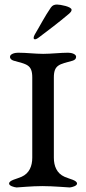

<svg xmlns="http://www.w3.org/2000/svg" viewBox="-20 -823 379 845"><path d="M134 -650C137 -650 143 -652 152 -659C192 -689 242 -727 282 -761C291 -769 295 -773 295 -780C295 -794 245 -803 231 -803C220 -803 211 -800 204 -790C177 -751 157 -711 133 -671C130 -666 128 -660 128 -656C128 -653 130 -650 134 -650ZM280 -591C246 -591 205 -586 170 -586C134 -586 98 -591 59 -591C44 -591 24 -585 24 -573C24 -564 31 -559 40 -556C97 -540 122 -539 122 -482V-129C122 -92 109 -60 75 -45C53 -35 20 -30 20 -15C20 -5 42 1 53 2C60 2 119 -4 166 -4C214 -4 280 2 287 2C298 1 319 -5 319 -15C319 -30 286 -35 264 -45C230 -60 217 -92 217 -129V-482C217 -539 243 -540 300 -556C309 -559 315 -564 315 -573C315 -585 295 -591 280 -591Z"/></svg>

Font: EB Garamond SC 08
Style: Regular
Weight: 400
Version: Version 0.016